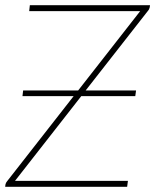

<svg xmlns="http://www.w3.org/2000/svg" viewBox="-20 -723 600 743"><path d="M560.5 -703 559.5 -695Q558.5 -691.5 557.2 -688.2Q556 -685 552.5 -681L311.5 -373H506.5L503.5 -351H294.5L38 -23H475L472 0H0L1 -8.5Q2.5 -16 7 -21L265 -351H67L69.5 -373H282.5L522.5 -680H93L95.5 -703Z"/></svg>

Font: Lato Thin
Style: Italic
Weight: 200
Italic angle: -7°
Designer: Lukasz Dziedzic
Foundry: tyPoland Lukasz Dziedzic
Version: Version 2.007; 2014-02-27